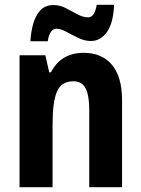

<svg xmlns="http://www.w3.org/2000/svg" viewBox="-20 -776 585 796"><path d="M327 -557Q402 -557 444 -507.5Q486 -458 486 -360V0H350V-322Q350 -380 335 -409.5Q320 -439 284 -439Q235 -439 216.5 -397Q198 -355 198 -261V0H61V-547H168L184 -476H191Q233 -557 327 -557ZM106 -605Q108 -642 117.5 -676.5Q127 -711 147 -733Q167 -755 202 -755Q229 -755 253.5 -742Q278 -729 301.5 -716.5Q325 -704 346 -704Q372 -704 381 -756H453Q450 -681 423.5 -643.5Q397 -606 357 -606Q331 -606 305 -618.5Q279 -631 255.5 -644Q232 -657 213 -657Q202 -657 192 -645Q182 -633 178 -605Z"/></svg>

Font: Noto Sans Myanmar UI Condensed
Style: Bold
Weight: 700
Width: 3
Designer: Monotype Design Team
Foundry: Monotype Imaging Inc.
Version: Version 2.103; ttfautohint (v1.8.4.7-5d5b)